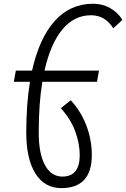

<svg xmlns="http://www.w3.org/2000/svg" viewBox="-20 -762 668 1017"><path d="M304.7 234.4Q216.3 234.4 167.7 157.2Q119.1 80.1 119.1 -60.1Q119.1 -209 138.7 -328.6H53.2L64 -388.2H149.9Q188 -559.6 269.8 -650.9Q351.6 -742.2 473.6 -742.2Q522 -742.2 562.5 -719.7Q603 -697.3 628.4 -656.7L580.1 -611.8Q537.6 -681.2 461.9 -681.2Q372.6 -681.2 310.1 -605.7Q247.6 -530.3 215.8 -388.2H504.4L493.7 -328.6H204.1Q185.1 -210.4 185.1 -60.1Q185.1 51.3 218 112.3Q251 173.3 310.5 173.3Q402.3 173.3 402.3 59.6Q402.3 -1.5 378.4 -66.4Q354.5 -131.3 302.2 -189L354.5 -231Q407.7 -174.3 437 -98.1Q466.3 -22 466.3 59.6Q466.3 234.4 304.7 234.4Z"/></svg>

Font: Cascadia Code PL Light
Style: Italic
Weight: 300
Italic angle: -10°
Monospace: yes
Designer: Aaron Bell
Foundry: Saja Typeworks
Version: Version 2404.023; ttfautohint (v1.8.4)